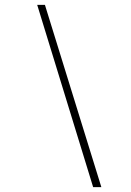

<svg xmlns="http://www.w3.org/2000/svg" viewBox="-20 -742 530 776"><path d="M356.4 14.2 130.4 -722.2H161.6L389.6 14.2Z"/></svg>

Font: TypoPRO Playfair Display
Style: Italic
Weight: 900
Italic angle: -14°
Designer: Claus Eggers Sørensen
Foundry: Claus Eggers Sørensen
Version: Version 1.004;PS 001.004;hotconv 1.0.70;makeotf.lib2.5.58329